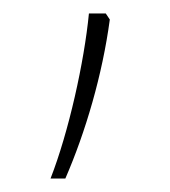

<svg xmlns="http://www.w3.org/2000/svg" viewBox="-20 -136 253 285"><path d="M137 -116H112C105 -44 82 60 55 129H77C107 60 132 -25 143 -107Z"/></svg>

Font: Noto Sans Sinhala Thin
Style: Regular
Weight: 100
Designer: Jelle Bosma - Monotype Design Team
Foundry: Monotype Imaging Inc.
Version: Version 2.006